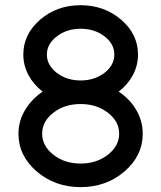

<svg xmlns="http://www.w3.org/2000/svg" viewBox="-20 -727 635 756"><path d="M542 -200.7Q542 -113.8 470.2 -52Q398.4 9.8 297.4 9.8Q196.3 9.8 124.5 -52Q52.7 -113.8 52.7 -200.7Q52.7 -250 78.4 -293.2Q104 -336.4 147.9 -366.2Q112.3 -393.6 92 -431.6Q71.8 -469.7 71.8 -512.2Q71.8 -592.3 137.9 -649.4Q204.1 -706.5 297.4 -706.5Q390.6 -706.5 457 -649.4Q523.4 -592.3 523.4 -512.2Q523.4 -469.2 503.2 -431.4Q482.9 -393.6 447.3 -366.2Q491.7 -336.9 516.8 -293.5Q542 -250 542 -200.7ZM297.4 -613.8Q242.7 -613.8 203.6 -583.7Q164.6 -553.7 164.6 -512.2Q164.6 -470.2 203.6 -440.2Q242.7 -410.2 297.4 -410.2Q352.5 -410.2 391.4 -440.2Q430.2 -470.2 430.2 -512.2Q430.2 -554.2 391.4 -584Q352.5 -613.8 297.4 -613.8ZM404.8 -117.7Q449.2 -152.3 449.2 -200.7Q449.2 -249 404.8 -283.2Q360.4 -317.4 297.4 -317.4Q234.4 -317.4 190.2 -283.2Q146 -249 146 -200.7Q146 -152.3 190.2 -117.7Q234.4 -83 297.4 -83Q360.4 -83 404.8 -117.7Z"/></svg>

Font: Basically A Sans Serif Medium
Style: Regular
Weight: 500
Designer: Hyung-Suk Kim
Foundry: Mental Design
Version: 1.000